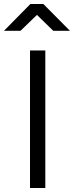

<svg xmlns="http://www.w3.org/2000/svg" viewBox="-66 -946 372 966"><path d="M37 -791 120 -871 202 -791H286L152 -926H87L-46 -791ZM162 0V-692H85V0Z"/></svg>

Font: RazerF5
Style: Regular
Weight: 400
Foundry: Razer Inc.
Version: Version 2